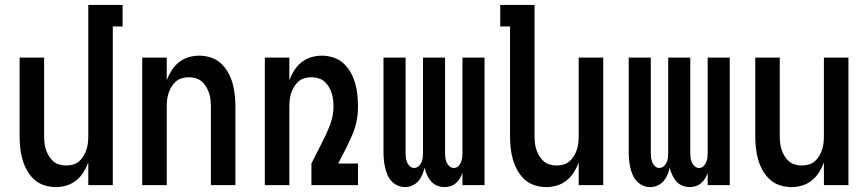

<svg xmlns="http://www.w3.org/2000/svg" viewBox="-20 -755 3540 783"><path d="M208 8Q184 8 160.5 0.5Q137 -7 119.5 -23Q102 -39 90 -60.5Q78 -82 71.5 -105Q65 -128 62.5 -152Q60 -176 60 -200V-520H160V-200Q160 -186 161.5 -172Q163 -158 167.5 -144.5Q172 -131 179.5 -118.5Q187 -106 197.5 -97Q208 -88 222 -84Q236 -80 250 -80Q264 -80 278 -84Q292 -88 302.5 -97Q313 -106 320.5 -118.5Q328 -131 332.5 -144.5Q337 -158 338.5 -172Q340 -186 340 -200V-735H480V-647H440V0H340V-92Q332 -71 320 -52Q308 -33 290.5 -19Q273 -5 251.5 1.5Q230 8 208 8Z M560 0V-520H660V-428Q668 -449 680 -468Q692 -487 709.5 -501Q727 -515 748.5 -521.5Q770 -528 792 -528Q816 -528 839.5 -520.5Q863 -513 880.5 -497Q898 -481 910 -459.5Q922 -438 928.5 -415Q935 -392 937.5 -368Q940 -344 940 -320V0H840V-320Q840 -334 838.5 -348Q837 -362 832.5 -375.5Q828 -389 820.5 -401.5Q813 -414 802.5 -423Q792 -432 778 -436Q764 -440 750 -440Q736 -440 722 -436Q708 -432 697.5 -423Q687 -414 679.5 -401.5Q672 -389 667.5 -375.5Q663 -362 661.5 -348Q660 -334 660 -320V0Z M1060 0V-520H1160V-428Q1168 -449 1180 -468Q1192 -487 1209.5 -501Q1227 -515 1248.5 -521.5Q1270 -528 1292 -528Q1316 -528 1339.5 -520.5Q1363 -513 1380.5 -497Q1398 -481 1410 -459.5Q1422 -438 1428.5 -415Q1435 -392 1437.5 -368Q1440 -344 1440 -320Q1440 -298 1437 -276.5Q1434 -255 1427.5 -234Q1421 -213 1411.5 -193.5Q1402 -174 1393 -154L1359 -88H1440V0H1250V-88L1303 -193Q1318 -223 1329 -255Q1340 -287 1340 -320Q1340 -334 1338.5 -348Q1337 -362 1332.5 -375.5Q1328 -389 1320.5 -401.5Q1313 -414 1302.5 -423Q1292 -432 1278 -436Q1264 -440 1250 -440Q1236 -440 1222 -436Q1208 -432 1197.5 -423Q1187 -414 1179.5 -401.5Q1172 -389 1167.5 -375.5Q1163 -362 1161.5 -348Q1160 -334 1160 -320V0Z M1632 8Q1616 8 1601.5 1.5Q1587 -5 1576.5 -16.5Q1566 -28 1560 -42Q1554 -56 1550.5 -71.5Q1547 -87 1545.5 -102Q1544 -117 1544 -133V-520H1634V-133Q1634 -123 1635 -113Q1636 -103 1640 -93.5Q1644 -84 1651.5 -77Q1659 -70 1669 -70Q1679 -70 1687 -77Q1695 -84 1699 -93.5Q1703 -103 1704 -113Q1705 -123 1705 -133V-520H1795V-133Q1795 -123 1796 -113Q1797 -103 1801 -93.5Q1805 -84 1813 -77Q1821 -70 1831 -70Q1841 -70 1848.5 -77Q1856 -84 1860 -93.5Q1864 -103 1865 -113Q1866 -123 1866 -133V-520H1956V0H1866V-50Q1862 -38 1855.5 -27.5Q1849 -17 1839.5 -8.5Q1830 0 1817.5 4Q1805 8 1793 8Q1777 8 1762.5 2Q1748 -4 1738 -15.5Q1728 -27 1721.5 -41.5Q1715 -56 1711 -71Q1708 -56 1702 -42Q1696 -28 1686 -16.5Q1676 -5 1661.5 1.5Q1647 8 1632 8Z M2208 8Q2184 8 2160.5 0.5Q2137 -7 2119.5 -23Q2102 -39 2090 -60.5Q2078 -82 2071.5 -105Q2065 -128 2062.5 -152Q2060 -176 2060 -200V-647H2020V-735H2160V-200Q2160 -186 2161.5 -172Q2163 -158 2167.5 -144.5Q2172 -131 2179.5 -118.5Q2187 -106 2197.5 -97Q2208 -88 2222 -84Q2236 -80 2250 -80Q2264 -80 2278 -84Q2292 -88 2302.5 -97Q2313 -106 2320.5 -118.5Q2328 -131 2332.5 -144.5Q2337 -158 2338.5 -172Q2340 -186 2340 -200V-520H2440V0H2340V-92Q2332 -71 2320 -52Q2308 -33 2290.5 -19Q2273 -5 2251.5 1.5Q2230 8 2208 8Z M2632 8Q2616 8 2601.5 1.5Q2587 -5 2576.5 -16.5Q2566 -28 2560 -42Q2554 -56 2550.5 -71.5Q2547 -87 2545.5 -102Q2544 -117 2544 -133V-520H2634V-133Q2634 -123 2635 -113Q2636 -103 2640 -93.5Q2644 -84 2651.5 -77Q2659 -70 2669 -70Q2679 -70 2687 -77Q2695 -84 2699 -93.5Q2703 -103 2704 -113Q2705 -123 2705 -133V-520H2795V-133Q2795 -123 2796 -113Q2797 -103 2801 -93.5Q2805 -84 2813 -77Q2821 -70 2831 -70Q2841 -70 2848.5 -77Q2856 -84 2860 -93.5Q2864 -103 2865 -113Q2866 -123 2866 -133V-520H2956V0H2866V-50Q2862 -38 2855.5 -27.5Q2849 -17 2839.5 -8.5Q2830 0 2817.5 4Q2805 8 2793 8Q2777 8 2762.5 2Q2748 -4 2738 -15.5Q2728 -27 2721.5 -41.5Q2715 -56 2711 -71Q2708 -56 2702 -42Q2696 -28 2686 -16.5Q2676 -5 2661.5 1.5Q2647 8 2632 8Z M3208 8Q3184 8 3160.5 0.5Q3137 -7 3119.5 -23Q3102 -39 3090 -60.5Q3078 -82 3071.5 -105Q3065 -128 3062.5 -152Q3060 -176 3060 -200V-520H3160V-200Q3160 -186 3161.5 -172Q3163 -158 3167.5 -144.5Q3172 -131 3179.5 -118.5Q3187 -106 3197.5 -97Q3208 -88 3222 -84Q3236 -80 3250 -80Q3264 -80 3278 -84Q3292 -88 3302.5 -97Q3313 -106 3320.5 -118.5Q3328 -131 3332.5 -144.5Q3337 -158 3338.5 -172Q3340 -186 3340 -200V-520H3440V0H3340V-92Q3332 -71 3320 -52Q3308 -33 3290.5 -19Q3273 -5 3251.5 1.5Q3230 8 3208 8Z"/></svg>

Font: Iosevka Term Curly Semibold
Style: Regular
Weight: 600
Designer: Belleve Invis
Foundry: Belleve Invis
Version: Version 32.3.0